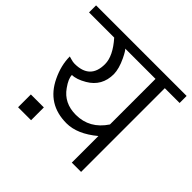

<svg xmlns="http://www.w3.org/2000/svg" viewBox="-171 -857 1027 1027"><g transform="rotate(45 342.5 -343.5)"><path d="M685.1 -633.3H573.2V0H502.9V-201.2Q415.5 -128.4 334 -128.4Q188.5 -128.4 126.5 -259.3Q93.8 -327.6 93.8 -394Q94.7 -394 110.8 -389.2Q127 -384.3 139.2 -384.3Q256.3 -384.3 256.3 -498Q256.3 -559.1 190.4 -633.3H0V-686.5H685.1ZM502.9 -288.6V-633.3H273.9Q276.9 -631.3 284.2 -619.9Q291.5 -608.4 301.8 -586.9Q314.5 -560.1 320.8 -537.1Q327.1 -514.2 327.6 -494.1Q327.6 -403.3 251.5 -358.9Q205.6 -332 171.9 -332Q171.9 -304.2 201.7 -262.7Q248.5 -195.8 337.4 -195.8Q441.4 -195.8 502.9 -288.6ZM188.5 -6.3H90.3V-103H188.5Z"/></g></svg>

Font: SakalBharati
Style: Regular
Weight: 400
Designer: CDAC GIST
Foundry: CDAC
Version: 13.02